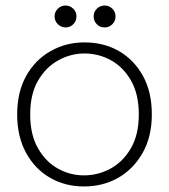

<svg xmlns="http://www.w3.org/2000/svg" viewBox="-20 -661 610 693"><path d="M283 12Q215 12 160.5 -19.5Q106 -51 74 -109.5Q42 -168 42 -248Q42 -329 74.5 -387Q107 -445 162.5 -476.5Q218 -508 285 -508Q355 -508 409.5 -476.5Q464 -445 496 -387Q528 -329 528 -248Q528 -168 495 -109.5Q462 -51 407 -19.5Q352 12 283 12ZM283 -28Q334 -28 379 -52.5Q424 -77 452.5 -126Q481 -175 481 -248Q481 -321 453 -370Q425 -419 380.5 -443.5Q336 -468 285 -468Q235 -468 190 -443Q145 -418 117 -369.5Q89 -321 89 -248Q89 -175 117 -126Q145 -77 189 -52.5Q233 -28 283 -28ZM217 -562Q201 -562 189 -573.5Q177 -585 177 -602Q177 -618 188.5 -629.5Q200 -641 217 -641Q233 -641 244.5 -629.5Q256 -618 256 -602Q256 -585 244.5 -573.5Q233 -562 217 -562ZM358 -562Q341 -562 329.5 -573.5Q318 -585 318 -602Q318 -618 329.5 -629.5Q341 -641 358 -641Q374 -641 385.5 -629.5Q397 -618 397 -602Q397 -585 385.5 -573.5Q374 -562 358 -562Z"/></svg>

Font: DM Sans 28pt ExtraLight
Style: Regular
Weight: 250
Version: Version 4.004;gftools[0.9.30]